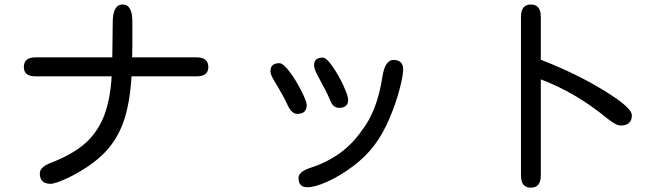

<svg xmlns="http://www.w3.org/2000/svg" viewBox="-20 -784 3040 869"><path d="M922.9 -480.5Q922.9 -438.5 870.1 -438.5H575.2Q568.4 -318.4 540 -235.8Q511.7 -153.3 453.6 -93.3Q395.5 -33.2 296.9 16.6Q232.4 47.9 209 47.9Q160.2 47.9 160.2 1Q160.2 -28.3 210 -46.9Q303.7 -83 360.4 -130.9Q417 -178.7 447.8 -252Q478.5 -325.2 485.4 -438.5H140.6Q87.9 -438.5 87.9 -480.5Q87.9 -524.4 140.6 -524.4H488.3L490.2 -682.6Q490.2 -763.7 535.2 -763.7Q579.1 -763.7 579.1 -686.5V-580.1L578.1 -524.4H870.1Q922.9 -524.4 922.9 -480.5Z M1555.7 -332Q1555.7 -295.9 1514.6 -295.9Q1486.3 -295.9 1473.6 -332Q1460 -365.2 1416 -445.3Q1401.4 -473.6 1401.4 -488.3Q1401.4 -523.4 1440.4 -523.4Q1457 -523.4 1484.4 -484.4Q1511.7 -445.3 1533.7 -397.9Q1555.7 -350.6 1555.7 -332ZM1804.7 -469.7Q1804.7 -441.4 1788.1 -378.4Q1771.5 -315.4 1741.7 -245.6Q1711.9 -175.8 1673.8 -126Q1634.8 -74.2 1576.7 -30.8Q1518.6 12.7 1461.9 38.1Q1405.3 63.5 1371.1 63.5Q1331.1 63.5 1331.1 21.5Q1331.1 -5.9 1381.8 -23.4Q1533.2 -71.3 1616.2 -191.4Q1687.5 -281.2 1710.9 -437.5Q1722.7 -512.7 1760.7 -512.7Q1804.7 -512.7 1804.7 -469.7ZM1368.2 -309.6Q1368.2 -268.6 1326.2 -268.6Q1299.8 -268.6 1282.2 -307.6Q1264.6 -346.7 1219.7 -420.9Q1204.1 -446.3 1204.1 -461.9Q1204.1 -498 1244.1 -498Q1261.7 -498 1291 -459Q1320.3 -419.9 1344.2 -372.1Q1368.2 -324.2 1368.2 -309.6Z M2715.8 -373Q2839.8 -296.9 2839.8 -262.7Q2839.8 -215.8 2789.1 -215.8Q2768.6 -215.8 2728.5 -248Q2585.9 -365.2 2427.7 -424.8V10.7Q2427.7 65.4 2382.8 65.4Q2337.9 65.4 2337.9 10.7V-708Q2337.9 -763.7 2382.8 -763.7Q2427.7 -763.7 2427.7 -708V-513.7Q2590.8 -450.2 2715.8 -373Z"/></svg>

Font: jf-openhuninn-1.1
Style: Regular
Weight: 400
Designer: [Kosugi Maru]
      Designed by Motoya company      

      [Varela Round]
      Joe Prince(Latin component); Avraham Co
Foundry: justfont CO.,LTD.
Version: 1.1